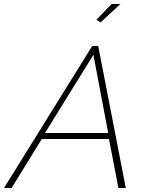

<svg xmlns="http://www.w3.org/2000/svg" viewBox="-61 -940 729 960"><path d="M442 -828 421 -841 497 -920H541ZM400 -710H430L568 0H531L484 -245H148L-3 0H-41ZM480 -275 406 -666 164 -275Z"/></svg>

Font: Raleway-v4020 ExtraLight
Style: Italic
Weight: 275
Italic angle: -12°
Designer: Matt McInerney, Pablo Impallari, Rodrigo Fuenzalida
Foundry: Matt McInerney, Pablo Impallari, Rodrigo Fuenzalida
Version: Version 4.020;PS 004.020;hotconv 1.0.88;makeotf.lib2.5.64775